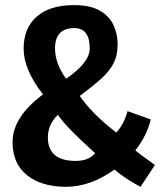

<svg xmlns="http://www.w3.org/2000/svg" viewBox="-20 -718 631 746"><path d="M290 -345.2Q336.9 -276.4 431.6 -203.1Q460.9 -233.4 475.6 -286.1L565.9 -253.9Q549.3 -188 505.9 -133.8Q518.1 -123 547.9 -101.6L582 -77.1L525.9 7.8Q467.3 -22.9 424.8 -59.1Q331.5 7.8 236.8 7.8Q141.6 7.8 85.2 -37.1Q28.8 -82 28.8 -166Q28.8 -263.2 147 -351.1Q71.8 -448.2 71.8 -528.8Q71.8 -608.9 122.8 -653.6Q173.8 -698.2 267.6 -698.2Q330.1 -698.2 367.2 -677Q404.3 -655.8 420.7 -621.1Q437 -586.4 437 -544.9Q437 -503.9 421.9 -473.4Q406.7 -442.9 374.3 -413.3Q341.8 -383.8 290 -345.2ZM328.6 -529.8Q328.6 -608.9 269 -608.9Q193.8 -608.9 193.8 -529.8Q193.8 -471.2 236.8 -412.1Q328.6 -474.6 328.6 -529.8ZM204.6 -272Q166 -233.4 166 -184.1Q166 -92.8 273.9 -92.8Q325.2 -92.8 349.6 -123Q239.3 -221.7 204.6 -272Z"/></svg>

Font: Odor Mean Chey
Style: Regular
Weight: 400
Designer: Danh Hong
Version: Version 8.002; ttfautohint (v1.8.3)